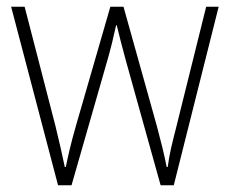

<svg xmlns="http://www.w3.org/2000/svg" viewBox="-20 -549 681 569"><path d="M352 -373 456 0H495L628 -529H591L502 -171C489 -120 482 -92 477 -54H474C467 -90 457 -130 445 -175L346 -529H307L205 -176C190 -124 181 -84 175 -54H172C165 -89 157 -123 144 -177L53 -529H13L152 0H192L299 -373C309 -408 317 -441 324 -474H326C334 -441 342 -410 352 -373Z"/></svg>

Font: Noto Sans Thai Looped SemiCondensed ExtraLight
Style: Regular
Weight: 200
Width: 4
Designer: Sasikarn Vongin, Ben Mitchell
Foundry: The Fontpad Ltd
Version: Version 1.001